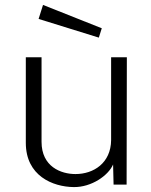

<svg xmlns="http://www.w3.org/2000/svg" viewBox="-20 -752 614 781"><path d="M155 -732 137 -675 382 -599 394 -637ZM280 9C352 10 421 -38 440 -83L442 -1H495L496 -519H432V-182C431 -89 361 -44 287 -44C228 -44 149 -74 149 -175V-519H85V-171C85 -37 194 8 280 9Z"/></svg>

Font: United Sans ExtraLight
Style: Regular
Weight: 200
Designer: Pablo Impallari, Rodrigo Fuenzalida (Modified by Dan O. Williams)
Version: Version 1.000;PS 001.000;hotconv 1.0.88;makeotf.lib2.5.64775